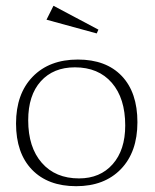

<svg xmlns="http://www.w3.org/2000/svg" viewBox="-20 -621 532 661"><path d="M248 -416Q345.2 -416 399.2 -359.4Q453.1 -302.7 453.1 -200.2Q453.1 -97.7 396.2 -38.8Q339.4 20 242.2 20Q145 20 90.1 -36.9Q35.2 -93.8 35.2 -195.8Q35.2 -297.9 92.5 -356.9Q149.9 -416 248 -416ZM77.1 -207Q77.1 -113.8 124 -60.3Q170.9 -6.8 252 -6.8Q324.7 -6.8 367.9 -55.7Q411.1 -104.5 411.1 -189Q411.1 -282.7 365 -335.9Q318.8 -389.2 237.8 -389.2Q163.6 -389.2 120.4 -341.1Q77.1 -293 77.1 -207ZM140.1 -553.2 164.1 -601.1 318.8 -519 313 -505.9Z"/></svg>

Font: Halibut Thin
Style: Regular
Weight: 250
Designer: Matteo Maggi
Foundry: Collletttivo
Version: Version 3.080 | FøM Fix